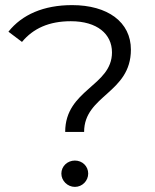

<svg xmlns="http://www.w3.org/2000/svg" viewBox="-20 -726 607 751"><path d="M309 -210C309 -354 492 -361 492 -532C492 -640 401 -706 262 -706C151 -706 66 -669 13 -602L66 -562C110 -615 172 -643 257 -643C360 -643 418 -593 418 -521C418 -389 235 -376 235 -210ZM273 5C302 5 325 -19 325 -47C325 -76 302 -98 273 -98C244 -98 220 -76 220 -47C220 -19 244 5 273 5Z"/></svg>

Font: Montserrat Z
Style: Regular
Weight: 400
Designer: Julieta Ulanovsky
Foundry: Julieta Ulanovsky
Version: Version 8.000